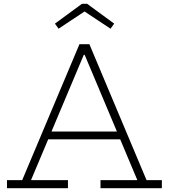

<svg xmlns="http://www.w3.org/2000/svg" viewBox="-20 -983 882 1003"><path d="M626 -296V-255H217.5V-296ZM745.5 -42H825.5V0H505V-42H697.5L413.5 -717.5L443.5 -696.5H397L426.5 -717.5L142 -42H335V0H16.5V-42H96L395 -752H447ZM435.5 -963 576.5 -859.5 557.5 -833 421.5 -923 286 -833 267 -859.5 408 -963Z"/></svg>

Font: Hepta Slab ExtraLight Light
Style: Regular
Weight: 300
Version: Version 1.100